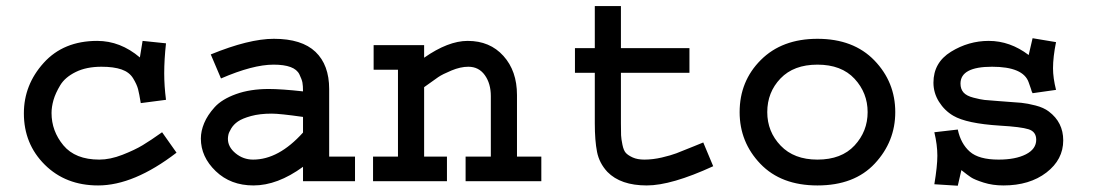

<svg xmlns="http://www.w3.org/2000/svg" viewBox="-20 -589 3556 624"><path d="M443.4 -456.1 519.5 -448.2Q513.7 -395.5 513.7 -350.6Q513.7 -309.6 519.5 -264.6L437.5 -253.9Q432.6 -284.2 428.7 -299.3Q424.8 -314.5 412.6 -334.5Q400.4 -354.5 375 -363.3Q349.6 -372.1 309.6 -372.1Q260.7 -372.1 226.1 -355Q191.4 -337.9 175.8 -312Q160.2 -286.1 153.8 -263.7Q147.5 -241.2 147.5 -221.7Q147.5 -163.1 186 -116.7Q224.6 -70.3 302.7 -70.3Q337.9 -70.3 377.9 -85.9Q418 -101.6 443.8 -117.2Q469.7 -132.8 506.8 -159.2L553.7 -92.8Q415 13.7 298.8 13.7Q193.4 13.7 125.5 -53.7Q57.6 -121.1 57.6 -220.7Q57.6 -313.5 122.1 -384.8Q186.5 -456.1 295.9 -456.1Q371.1 -456.1 434.6 -402.3Z M1049.8 -299.8V-80.1H1133.8V0H964.8V-46.9Q881.8 13.7 803.7 13.7Q729.5 13.7 681.2 -32.7Q632.8 -79.1 632.8 -138.7Q632.8 -163.1 643.6 -189Q654.3 -214.8 677.7 -240.7Q701.2 -266.6 747.1 -283.2Q793 -299.8 853.5 -299.8Q894.5 -299.8 964.8 -292Q964.8 -310.5 962.9 -320.8Q960.9 -331.1 953.1 -347.2Q945.3 -363.3 924.3 -371.1Q903.3 -378.9 869.1 -378.9Q801.8 -378.9 698.2 -334L665 -412.1Q789.1 -462.9 870.1 -462.9Q960.9 -462.9 1005.4 -420.4Q1049.8 -377.9 1049.8 -299.8ZM964.8 -158.2V-209Q889.6 -219.7 863.3 -219.7Q824.2 -219.7 795.9 -211.9Q767.6 -204.1 753.4 -194.3Q739.3 -184.6 731.4 -171.4Q723.6 -158.2 722.2 -150.9Q720.7 -143.6 720.7 -137.7Q720.7 -111.3 745.6 -90.8Q770.5 -70.3 802.7 -70.3Q885.7 -70.3 964.8 -158.2Z M1194.3 -442.4H1358.4V-401.4Q1436.5 -456.1 1500 -456.1Q1572.3 -456.1 1616.2 -407.2Q1660.2 -358.4 1660.2 -280.3V-80.1H1739.3V0H1493.2V-80.1H1575.2V-276.4Q1575.2 -317.4 1555.7 -344.7Q1536.1 -372.1 1502 -372.1Q1476.6 -372.1 1447.3 -359.9Q1418 -347.7 1404.3 -338.4Q1390.6 -329.1 1358.4 -305.7V-80.1H1432.6V0H1192.4V-80.1H1273.4V-362.3H1194.3Z M1913.1 -569.3H1998V-432.6H2220.7V-352.5H1998V-188.5Q1998 -161.1 1998.5 -149.4Q1999 -137.7 2002.9 -118.7Q2006.8 -99.6 2014.2 -91.8Q2021.5 -84 2036.6 -77.1Q2051.8 -70.3 2074.2 -70.3Q2101.6 -70.3 2130.9 -77.1Q2160.2 -84 2178.2 -90.8Q2196.3 -97.7 2234.4 -113.3L2265.6 -126L2297.9 -48.8Q2162.1 13.7 2082 13.7Q1997.1 13.7 1954.1 -30.3Q1927.7 -58.6 1920.4 -95.2Q1913.1 -131.8 1913.1 -188.5V-352.5H1848.6V-432.6H1913.1Z M2383.8 -224.6Q2383.8 -325.2 2452.6 -394Q2521.5 -462.9 2636.7 -462.9Q2753.9 -462.9 2821.8 -392.6Q2889.6 -322.3 2889.6 -224.6Q2889.6 -128.9 2823.2 -57.6Q2756.8 13.7 2636.7 13.7Q2518.6 13.7 2451.2 -56.6Q2383.8 -127 2383.8 -224.6ZM2473.6 -224.6Q2473.6 -161.1 2517.1 -115.7Q2560.5 -70.3 2636.7 -70.3Q2714.8 -70.3 2757.3 -116.2Q2799.8 -162.1 2799.8 -224.6Q2799.8 -287.1 2757.3 -333Q2714.8 -378.9 2636.7 -378.9Q2559.6 -378.9 2516.6 -334Q2473.6 -289.1 2473.6 -224.6Z M3335.9 -464.8 3412.1 -452.1Q3402.3 -403.3 3402.3 -367.2Q3402.3 -335.9 3412.1 -296.9L3335.9 -286.1Q3332 -293 3331.1 -298.8L3323.2 -321.3Q3305.7 -372.1 3204.1 -372.1Q3101.6 -372.1 3101.6 -317.4Q3101.6 -299.8 3111.3 -288.6Q3121.1 -277.3 3144 -271.5Q3167 -265.6 3179.7 -264.2Q3192.4 -262.7 3222.7 -260.7Q3279.3 -256.8 3299.3 -254.9Q3319.3 -252.9 3345.7 -246.1Q3372.1 -239.3 3388.7 -226.6Q3435.5 -191.4 3435.5 -132.8Q3435.5 -70.3 3380.9 -28.3Q3326.2 13.7 3241.2 13.7Q3206.1 13.7 3176.8 4.4Q3147.5 -4.9 3135.7 -12.7Q3124 -20.5 3104.5 -36.1L3092.8 14.6L3016.6 9.8Q3026.4 -48.8 3026.4 -83Q3026.4 -118.2 3016.6 -159.2L3092.8 -168Q3102.5 -122.1 3131.8 -96.2Q3161.1 -70.3 3225.6 -70.3Q3280.3 -70.3 3314 -87.4Q3347.7 -104.5 3347.7 -134.8Q3347.7 -161.1 3322.8 -168.9Q3297.9 -176.8 3229.5 -180.7Q3121.1 -187.5 3078.1 -212.9Q3049.8 -229.5 3031.7 -258.3Q3013.7 -287.1 3013.7 -320.3Q3013.7 -385.7 3070.8 -420.9Q3127.9 -456.1 3193.4 -456.1Q3262.7 -456.1 3323.2 -410.2Z"/></svg>

Font: Thabit-Bold
Style: Bold
Weight: 700
Designer: Regenerated by Nadim Shaikli
Foundry: MAK Alagha
Version: 0.01